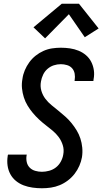

<svg xmlns="http://www.w3.org/2000/svg" viewBox="-20 -998 547 1026"><path d="M204 8Q179 8 154 4.5Q129 1 106.5 -7.5Q84 -16 65.5 -31Q47 -46 35.5 -67Q24 -88 20.5 -113Q17 -138 21 -163Q21 -165 21.5 -167.5Q22 -170 23 -172H123Q123 -171 122.5 -169.5Q122 -168 122 -167Q119 -149 123 -131.5Q127 -114 139 -102Q151 -90 168.5 -85Q186 -80 204 -80Q223 -80 243 -85.5Q263 -91 279 -103.5Q295 -116 305 -134.5Q315 -153 318 -172Q323 -198 315.5 -222Q308 -246 294 -265Q280 -284 261.5 -299.5Q243 -315 224 -329.5Q205 -344 187.5 -360.5Q170 -377 155 -395Q140 -413 127.5 -433.5Q115 -454 107.5 -477.5Q100 -501 97.5 -526Q95 -551 100 -577Q103 -600 112.5 -622.5Q122 -645 136.5 -665Q151 -685 170.5 -700.5Q190 -716 212.5 -726Q235 -736 258.5 -739.5Q282 -743 305 -743Q330 -743 354 -739.5Q378 -736 400 -727Q422 -718 439.5 -703Q457 -688 467.5 -667.5Q478 -647 481.5 -623Q485 -599 480 -574Q480 -572 479.5 -569.5Q479 -567 479 -565H378Q379 -566 379 -567.5Q379 -569 379 -570Q382 -587 379 -604Q376 -621 365.5 -633Q355 -645 338.5 -650Q322 -655 305 -655Q286 -655 267.5 -649Q249 -643 234 -630Q219 -617 210.5 -599Q202 -581 199 -563Q194 -537 201 -513Q208 -489 222.5 -470Q237 -451 255.5 -436Q274 -421 292.5 -406Q311 -391 329 -375Q347 -359 362 -340.5Q377 -322 389.5 -301.5Q402 -281 409.5 -258Q417 -235 419.5 -209.5Q422 -184 418 -158Q414 -135 404 -112Q394 -89 378.5 -69Q363 -49 342.5 -33.5Q322 -18 299 -8.5Q276 1 252 4.5Q228 8 204 8ZM221 -793 159 -852 310 -978H402L507 -846L433 -799L348 -922Z"/></svg>

Font: Iosevka SS04 Semibold
Style: Italic
Weight: 600
Italic angle: -9°
Monospace: yes
Designer: Belleve Invis
Foundry: Belleve Invis
Version: Version 19.0.0; ttfautohint (v1.8.4)